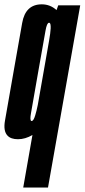

<svg xmlns="http://www.w3.org/2000/svg" viewBox="-48 -624 381 864"><path d="M56.5 220 98 -16.5Q65.5 2.5 33 2.5Q1 2.5 -14 -13.5Q-34 -34 -25.5 -81.5Q-10.5 -165.5 13 -301Q37 -437 51.8 -520.8Q66.5 -604.5 140 -604.5Q178 -604.5 206.5 -578.5L214 -600H313L168 220ZM173 -441.5Q179 -476 180 -496Q181 -519 174.5 -521.5Q173.5 -521.5 172.5 -521.5Q163 -521.5 156.8 -486Q150.5 -450.5 124 -301Q97.5 -150.5 91.5 -115Q85.5 -83 93 -79.5Q93.5 -79.5 94.5 -79.5Q103 -79.5 110.5 -105Q116 -122.5 122 -151.5Z"/></svg>

Font: Anybody UltraCondensed SemiBold
Style: Italic
Weight: 600
Width: 1
Italic angle: -10°
Designer: Tyler Finck
Foundry: Etcetera Type Company
Version: Version 1.010; ttfautohint (v1.8.3) -l 8 -r 50 -G 200 -x 14 